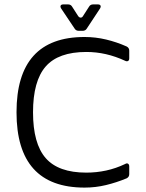

<svg xmlns="http://www.w3.org/2000/svg" viewBox="-20 -844 662 872"><path d="M364 8Q55 8 55 -334Q55 -676 364 -676Q414 -676 462 -664.5Q510 -653 555 -633Q567 -627 567 -614V-579Q567 -570 561.5 -567Q556 -564 548 -568Q462 -608 372 -608Q245 -608 187.5 -542Q130 -476 130 -334Q130 -192 187.5 -126Q245 -60 372 -60Q418 -60 462 -69.5Q506 -79 548 -99Q556 -104 561.5 -100.5Q567 -97 567 -88V-53Q567 -40 555 -34Q509 -15 461.5 -3.5Q414 8 364 8ZM338 -704Q325 -704 319 -714L258 -805Q253 -813 255.5 -818.5Q258 -824 268 -824H289Q302 -824 308 -813L335 -771Q340 -764 346.5 -764Q353 -764 357 -771L384 -813Q390 -824 403 -824H424Q434 -824 436.5 -818.5Q439 -813 434 -805L374 -714Q368 -704 355 -704Z"/></svg>

Font: Pitagon Sans
Style: Regular
Weight: 400
Designer: Travis Tran
Foundry: Pitagon
Version: Version 1.001; ttfautohint (v1.8.4.7-5d5b);gftools[0.9.26]